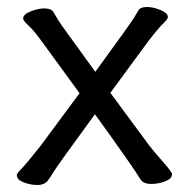

<svg xmlns="http://www.w3.org/2000/svg" viewBox="-20 -510 540 548"><path d="M87 18Q67 18 47.5 10.5Q28 3 28 -10Q28 -15 41 -28Q54 -41 96 -94L207 -244L102 -388Q77 -423 61.5 -437Q46 -451 46 -457Q46 -469 67.5 -477.5Q89 -486 107 -486Q126 -486 133 -475Q148 -448 163 -428L252 -305Q354 -445 362 -458.5Q370 -472 375.5 -481Q381 -490 400 -490Q417 -490 438 -481.5Q459 -473 459 -461Q459 -455 446 -443Q433 -431 403 -392L295 -245L405 -96Q417 -80 444 -49.5Q471 -19 471 -13Q471 0 451.5 7.5Q432 15 412 15Q389 15 381 2Q360 -33 251 -184Q145 -39 135 -22.5Q125 -6 119 2Q109 18 87 18Z"/></svg>

Font: LXGW WenKai Lite Medium
Style: Regular
Weight: 500
Designer: LXGW / Fontworks Inc.
Foundry: LXGW / Fontworks Inc.
Version: Version 1.511; March 25, 2025